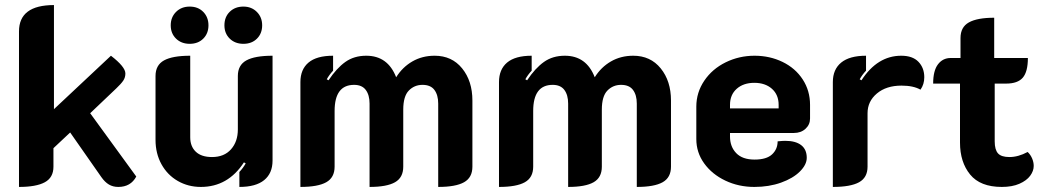

<svg xmlns="http://www.w3.org/2000/svg" viewBox="-20 -729 4136 758"><path d="M518 -32Q496 9 447 9Q426 9 410 -0.5Q394 -10 380 -30L257 -206L191 -144V-71Q191 -28 157 -9.5Q123 9 55 9V-605Q55 -709 193 -709V-298L418 -509Q475 -465 475 -439Q475 -423 466.5 -410.5Q458 -398 439 -380L336 -282Z M1056 -95Q1056 -45 1023 -18Q990 9 925 9V-50Q940 -66 950 -84L943 -88Q880 9 773 9Q723 9 682 -14.5Q641 -38 617.5 -80.5Q594 -123 594 -177V-429Q594 -472 627.5 -490.5Q661 -509 731 -509V-187Q731 -151 753 -130Q775 -109 817 -109Q865 -109 892 -139.5Q919 -170 919 -218V-429Q919 -472 952.5 -490.5Q986 -509 1056 -509ZM654 -629Q654 -661 675 -682Q696 -703 729 -703Q762 -703 782.5 -682Q803 -661 803 -629Q803 -597 782.5 -576.5Q762 -556 729 -556Q696 -556 675 -576.5Q654 -597 654 -629ZM866 -629Q866 -662 887 -682.5Q908 -703 941 -703Q973 -703 994 -682Q1015 -661 1015 -629Q1015 -597 994.5 -576.5Q974 -556 941 -556Q908 -556 887 -576.5Q866 -597 866 -629Z M1166 -405Q1166 -455 1198 -482Q1230 -509 1295 -509V-450Q1280 -434 1270 -416L1277 -412Q1309 -460 1343.5 -484.5Q1378 -509 1426 -509Q1511 -509 1544 -424Q1569 -464 1608 -486.5Q1647 -509 1696 -509Q1764 -509 1804.5 -459Q1845 -409 1845 -332V-71Q1845 -28 1812 -9.5Q1779 9 1710 9V-320Q1710 -354 1695 -374Q1680 -394 1648 -394Q1616 -394 1594 -371.5Q1572 -349 1572 -296V-71Q1572 -28 1539.5 -9.5Q1507 9 1439 9V-320Q1439 -354 1424 -374Q1409 -394 1378 -394Q1301 -394 1301 -291V-71Q1301 -28 1268 -9.5Q1235 9 1166 9Z M1950 -405Q1950 -455 1982 -482Q2014 -509 2079 -509V-450Q2064 -434 2054 -416L2061 -412Q2093 -460 2127.5 -484.5Q2162 -509 2210 -509Q2295 -509 2328 -424Q2353 -464 2392 -486.5Q2431 -509 2480 -509Q2548 -509 2588.5 -459Q2629 -409 2629 -332V-71Q2629 -28 2596 -9.5Q2563 9 2494 9V-320Q2494 -354 2479 -374Q2464 -394 2432 -394Q2400 -394 2378 -371.5Q2356 -349 2356 -296V-71Q2356 -28 2323.5 -9.5Q2291 9 2223 9V-320Q2223 -354 2208 -374Q2193 -394 2162 -394Q2085 -394 2085 -291V-71Q2085 -28 2052 -9.5Q2019 9 1950 9Z M2729 -180V-308Q2729 -364 2760.5 -410.5Q2792 -457 2845 -483Q2898 -509 2959 -509Q3019 -509 3069.5 -484.5Q3120 -460 3149 -415.5Q3178 -371 3178 -315V-261Q3178 -237 3160 -220.5Q3142 -204 3114 -204H2862V-190Q2862 -150 2886.5 -124.5Q2911 -99 2959 -99Q3006 -99 3028 -119.5Q3050 -140 3050 -171Q3070 -173 3080 -173Q3121 -173 3143 -156Q3165 -139 3165 -106Q3165 -79 3138 -52Q3111 -25 3063.5 -8Q3016 9 2958 9Q2896 9 2843.5 -16Q2791 -41 2760 -84Q2729 -127 2729 -180ZM3054 -301V-315Q3054 -355 3027.5 -378.5Q3001 -402 2958 -402Q2915 -402 2888.5 -378.5Q2862 -355 2862 -315V-301Z M3405 -282V-71Q3405 -28 3371.5 -9.5Q3338 9 3268 9V-405Q3268 -455 3301 -482Q3334 -509 3399 -509V-450Q3384 -434 3374 -416L3381 -412Q3444 -509 3538 -509Q3583 -509 3606 -485Q3629 -461 3629 -424Q3629 -396 3614 -375Q3586 -391 3539 -391Q3479 -391 3442 -360Q3405 -329 3405 -282Z M3770 -166V-399H3664Q3664 -450 3683 -475Q3702 -500 3733 -500H3772V-579Q3772 -622 3805 -640.5Q3838 -659 3905 -659V-500H4038Q4038 -446 4018 -422.5Q3998 -399 3952 -399H3907V-171Q3907 -138 3920 -123.5Q3933 -109 3965 -109Q4000 -109 4037 -129Q4048 -119 4054.5 -104Q4061 -89 4061 -74Q4061 -54 4047 -35Q4033 -16 4004.5 -3.5Q3976 9 3935 9Q3850 9 3810 -40Q3770 -89 3770 -166Z"/></svg>

Font: K2D ExtraBold
Style: Regular
Weight: 800
Designer: Katatrad Aksorn Co.,Ltd.
Foundry: Cadson Demak Co.,Ltd.
Version: Version 1.000; ttfautohint (v1.6)